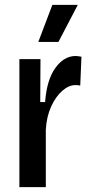

<svg xmlns="http://www.w3.org/2000/svg" viewBox="-20 -772 375 792"><path d="M60 0V-528H147L146 -351H166Q173 -443 208.5 -492Q244 -541 292 -541Q298 -541 304 -540Q310 -539 316 -538L311 -419Q302 -421 291 -421Q264 -421 237 -397.5Q210 -374 191 -332.5Q172 -291 169 -237V0ZM221 -599H138L196 -752H301Z"/></svg>

Font: Bricolage Grotesque 10pt Condensed Medium
Style: Regular
Weight: 500
Width: 3
Designer: Mathieu Triay
Foundry: Atelier Triay
Version: Version 1.000; ttfautohint (v1.8.4.7-5d5b);gftools[0.9.32]